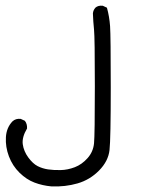

<svg xmlns="http://www.w3.org/2000/svg" viewBox="-20 -418 540 683"><path d="M163.1 245.1Q130.9 242.2 102.5 231.4Q74.2 220.7 49.3 196.3Q24.4 171.9 11.7 138.2Q-1 104.5 1 70.3Q2.9 36.1 24.4 13.7Q36.1 2.9 53.7 4.9L68.4 11.7Q77.1 22.5 76.2 39.1Q57.6 70.3 61 95.2Q64.5 120.1 80.6 142.1Q96.7 164.1 113.8 172.9Q130.9 181.6 150.9 184.6Q170.9 187.5 195.8 187Q220.7 186.5 246.1 176.8Q271.5 167 291.5 144.5Q311.5 122.1 314.5 91.8Q317.4 61.5 317.4 -111.3Q317.4 -284.2 314.5 -312.5Q311.5 -340.8 310.5 -370.1Q311.5 -381.8 319.3 -390.6Q329.1 -399.4 345.7 -397.5L360.4 -390.6Q369.1 -359.4 371.6 -324.7Q374 -290 374 -106.9Q374 76.2 369.6 115.7Q365.2 155.3 332.5 188.5Q299.8 221.7 255.9 234.4Q211.9 247.1 163.1 245.1Z"/></svg>

Font: JasonHandwriting2
Style: Regular
Weight: 400
Version: Version 1.05.10